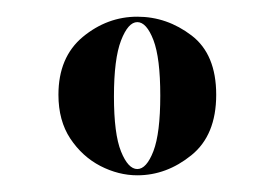

<svg xmlns="http://www.w3.org/2000/svg" viewBox="-20 -790 329 230"><path d="M144.5 -580Q122 -580 100.2 -591.2Q78.5 -602.5 64.2 -624Q50 -645.5 50 -676.5Q50 -721.5 79.2 -745.8Q108.5 -770 144.5 -770Q180 -770 209.5 -747.5Q239 -725 239 -676.5Q239 -628 209.2 -604Q179.5 -580 144.5 -580ZM144.5 -587.5Q155.5 -587.5 163.8 -609Q172 -630.5 172 -675.5Q172 -720.5 163.8 -742Q155.5 -763.5 144.5 -763.5Q133.5 -763.5 125 -741.5Q116.5 -719.5 116.5 -674.5Q116.5 -629.5 125 -608.5Q133.5 -587.5 144.5 -587.5Z"/></svg>

Font: Imbue 100pt Black
Style: Regular
Weight: 900
Designer: Tyler Finck
Foundry: Etcetera Type Company
Version: Version 1.102; ttfautohint (v1.8.3)